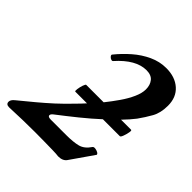

<svg xmlns="http://www.w3.org/2000/svg" viewBox="-217 -776 905 905"><g transform="rotate(45 235.5 -323.5)"><path d="M-16 4Q-37 4 -37 -13Q-37 -26 -21 -39Q23 -75 56.5 -103Q90 -131 123 -161Q156 -191 197 -234Q204 -241 212.5 -250Q221 -259 230 -269H152Q148 -269 150 -284Q152 -299 157 -313.5Q162 -328 166 -328H282Q306 -358 329 -391Q352 -424 366 -455.5Q380 -487 380 -512Q380 -541 365 -559.5Q350 -578 318 -578Q248 -578 176 -497Q173 -493 165.5 -495.5Q158 -498 153 -504.5Q148 -511 151 -515Q180 -551 215.5 -582Q251 -613 292 -632Q333 -651 377 -651Q436 -651 472 -619Q508 -587 508 -531Q508 -483 489.5 -450Q471 -417 448 -385Q428 -359 398 -328H465Q470 -328 467.5 -313.5Q465 -299 459.5 -284Q454 -269 449 -269H336Q296 -232 249.5 -194.5Q203 -157 156 -121Q144 -112 144 -104Q144 -94 164 -94H266Q313 -94 342.5 -101.5Q372 -109 394 -142Q398 -147 407.5 -146Q417 -145 425.5 -140.5Q434 -136 434 -130L354 -15Q341 4 310 4Q298 2 271.5 1.5Q245 1 213.5 0.5Q182 0 152 0Q116 0 71.5 1Q27 2 -16 4Z"/></g></svg>

Font: Junicode
Style: Bold Italic
Weight: 700
Italic angle: -11°
Designer: Peter S. Baker
Version: Version 2.100; ttfautohint (v1.8.4)